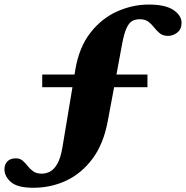

<svg xmlns="http://www.w3.org/2000/svg" viewBox="-93 -700 837 864"><path d="M57.5 145Q-14.5 145 -43.8 119.2Q-73 93.5 -73 62Q-73 40 -59.8 26.2Q-46.5 12.5 -22 12.5Q-3 12.5 9 23Q21 33.5 31.5 47Q42 60.5 56.5 71Q71 81.5 95 81.5Q114 81.5 132.2 72Q150.5 62.5 165.2 36.8Q180 11 188 -37.5L233 -307.5H97V-364.5H242.5L245.5 -384Q262.5 -487 313.5 -552.2Q364.5 -617.5 434 -648.5Q503.5 -679.5 576 -679.5Q651.5 -679.5 687.8 -654.8Q724 -630 724 -597.5Q724 -568.5 704.8 -553.5Q685.5 -538.5 663.5 -538.5Q640.5 -538.5 626.5 -549.8Q612.5 -561 601 -576Q589.5 -591 574.8 -602.2Q560 -613.5 536 -613.5Q517 -613.5 502.5 -605.8Q488 -598 476.8 -574.2Q465.5 -550.5 456.5 -502L431 -364.5H570.5V-307.5H420.5L392 -155.5Q373 -52.5 323.5 14Q274 80.5 205 112.8Q136 145 57.5 145Z"/></svg>

Font: Newsreader Text ExtraBold
Style: Regular
Weight: 800
Designer: Hugues Gentile
Foundry: Production Type
Version: Version 1.001